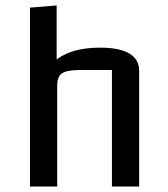

<svg xmlns="http://www.w3.org/2000/svg" viewBox="-20 -685 616 705"><path d="M90 0V-657L188 -665V-467Q220 -490 258.5 -500Q297 -510 349 -510Q419 -510 455 -488.5Q491 -467 491 -425V0H391V-428H275Q226 -428 208 -416Q190 -404 190 -370V0Z"/></svg>

Font: Changa
Style: Regular
Weight: 400
Designer: Eduardo Rodriguez Tunni
Foundry: Eduardo Rodriguez Tunni
Version: Version 3.003